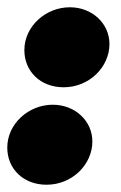

<svg xmlns="http://www.w3.org/2000/svg" viewBox="-20 -491 332 528"><path d="M108 17C179 17 234 -39 234 -102C234 -158 187 -203 125 -203C59 -203 0 -151 0 -85C0 -27 44 17 108 17ZM155 -251C226 -251 281 -307 281 -370C281 -426 234 -471 172 -471C106 -471 47 -419 47 -353C47 -295 91 -251 155 -251Z"/></svg>

Font: Fixel Display Black
Style: Italic
Weight: 900
Italic angle: -10°
Designer: AlfaBravo + MacPaw
Foundry: Kyrylo Tkachov, Marchela Mozhyna, Serhii Makarenko, Maria Weinstein, Zakhar Kryvoshyya
Version: Version 1.210;Glyphs 3.2 (3217)